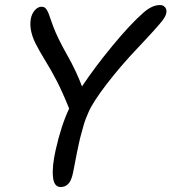

<svg xmlns="http://www.w3.org/2000/svg" viewBox="-20 -733 684 766"><path d="M222.2 13.2Q194.8 13.2 191.2 -28.6Q187.5 -70.3 202.1 -134.8Q224.1 -232.9 255.9 -299.8Q228 -368.7 205.8 -411.4Q183.6 -454.1 160.6 -491.2Q137.7 -528.3 121.1 -561Q95.2 -613.8 103 -658.2Q106.9 -678.7 119.1 -692.4Q131.3 -706.1 146 -706.1Q152.8 -706.1 158 -703.1Q163.1 -700.2 167.7 -691.9Q172.4 -683.6 174.8 -676.8Q177.2 -669.9 183.1 -653.1Q189 -636.2 192.9 -626Q210 -580.6 247.6 -514.2Q285.2 -447.8 307.1 -388.2Q358.9 -465.8 429.2 -551Q499.5 -636.2 551.8 -682.1Q586.4 -712.9 618.2 -712.9Q631.3 -712.9 638.9 -703.6Q646.5 -694.3 643.1 -679.2Q641.6 -671.9 635.5 -661.9Q629.4 -651.9 616.2 -636.5Q603 -621.1 592.8 -609.9Q582.5 -598.6 561 -575.4Q539.6 -552.2 528.8 -541Q461.4 -470.2 406.2 -398.4Q351.1 -326.7 333 -285.2Q327.1 -272 321.8 -258.1Q316.4 -244.1 311.3 -224.9Q306.2 -205.6 303 -194.8Q299.8 -184.1 294.2 -158Q288.6 -131.8 287.1 -124.5Q285.6 -117.2 279.3 -84.5Q272.9 -51.8 272 -46.9Q265.6 -13.7 253.2 -0.2Q240.7 13.2 222.2 13.2Z"/></svg>

Font: Shantell Sans Normal
Style: Italic
Weight: 400
Italic angle: -11.31°
Designer: Stephen Nixon, Anya Danilova, Shantell Martin
Foundry: Arrow Type
Version: Version 1.006;[559af2be0]